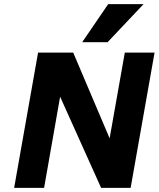

<svg xmlns="http://www.w3.org/2000/svg" viewBox="-20 -903 763 923"><path d="M670 -883 497 -700H375L500 -883ZM580 -650H723L608 0H466L269 -438L192 0H48L163 -650H332L507 -238Z"/></svg>

Font: Overused Grotesk
Style: Bold Italic
Weight: 700
Italic angle: -10°
Version: Version 0.003